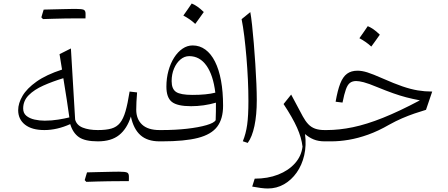

<svg xmlns="http://www.w3.org/2000/svg" viewBox="-20 -801 2540 1088"><path d="M338.9 -357.9Q350.6 -285.2 358.4 -235.6Q366.2 -186 373 -135.7Q347.7 -129.4 310.3 -123.3Q272.9 -117.2 232.9 -117.2Q203.6 -117.2 175.5 -123.5Q147.5 -129.9 129.4 -144.8Q111.3 -159.7 111.3 -186Q111.3 -230 142.6 -261.5Q173.8 -293 225.8 -316.2Q277.8 -339.4 338.9 -357.9ZM331.5 -406.7Q241.7 -377.4 187 -338.6Q132.3 -299.8 107.7 -257.8Q83 -215.8 83 -176.8Q83 -125 121.8 -94.5Q160.6 -64 231.4 -64Q303.2 -64 377.9 -97.7Q393.1 -47.4 427.5 -23.7Q461.9 0 534.2 0H534.7V-64H534.2Q483.4 -64 448.7 -77.9Q414.1 -91.8 405.8 -123.5L381.8 -526.4L317.4 -494.1ZM415 -696.8Q430.7 -696.8 440.4 -696.8Q450.2 -696.8 455.8 -696.8Q461.4 -696.8 464.4 -696.8Q464.8 -703.1 464.8 -710.9Q464.8 -718.8 464.8 -723.6Q464.8 -740.7 454.6 -745.6Q444.3 -750.5 409.7 -750.5Q377 -743.2 344.2 -735.1Q311.5 -727.1 279.1 -719Q246.6 -710.9 214.4 -702.6Q216.8 -700.2 219 -697.8Q221.2 -695.3 223.6 -692.9Q253.9 -693.8 285.9 -694.8Q317.9 -695.8 350.3 -696.3Q382.8 -696.8 415 -696.8ZM223.6 -692.9Q254.9 -702.1 285.9 -711.4Q316.9 -720.7 347.9 -730.7Q378.9 -740.7 409.7 -750.5Q400.9 -750.5 381.8 -750.2Q362.8 -750 337.4 -749.3Q312 -748.5 283.4 -748Q254.9 -747.6 227.5 -746.6Q224.1 -735.8 220.9 -725.1Q217.8 -714.4 214.4 -702.6Q216.8 -700.2 219 -697.8Q221.2 -695.3 223.6 -692.9Z M660.6 225.6Q676.3 225.6 686 225.6Q695.8 225.6 701.4 225.6Q707 225.6 710 225.6Q710.4 219.2 710.4 211.4Q710.4 203.6 710.4 198.7Q710.4 181.6 700.2 176.8Q689.9 171.9 655.3 171.9Q622.6 179.2 589.8 187.3Q557.1 195.3 524.7 203.4Q492.2 211.4 460 219.7Q462.4 222.2 464.6 224.6Q466.8 227.1 469.2 229.5Q499.5 228.5 531.5 227.5Q563.5 226.6 595.9 226.1Q628.4 225.6 660.6 225.6ZM469.2 229.5Q500.5 220.2 531.5 210.9Q562.5 201.7 593.5 191.7Q624.5 181.6 655.3 171.9Q646.5 171.9 627.4 172.1Q608.4 172.4 583 173.1Q557.6 173.8 529.1 174.3Q500.5 174.8 473.1 175.8Q469.7 186.5 466.6 197.3Q463.4 208 460 219.7Q462.4 222.2 464.6 224.6Q466.8 227.1 469.2 229.5ZM534.7 0Q610.4 0 655 -35.6Q699.7 -71.3 721.7 -140.6Q736.8 -69.8 776.1 -34.9Q815.4 0 883.8 0H884.3V-64H883.8Q818.4 -64 785.2 -95Q752 -126 752 -179.7Q752 -199.2 753.2 -223.9Q754.4 -248.5 756.8 -277.3L714.4 -282.2Q703.6 -213.4 691.2 -170.4Q678.7 -127.4 659.9 -104.2Q641.1 -81.1 611.1 -72.5Q581.1 -64 534.7 -64Q527.3 -64 523.7 -56.4Q520 -48.8 520 -33.2V-30.8Q520 -15.1 523.7 -7.6Q527.3 0 534.7 0Z M1244.1 -201.7Q1244.1 -281.2 1232.4 -344.5Q1220.7 -407.7 1198.2 -452.1Q1175.8 -496.6 1143.8 -520Q1111.8 -543.5 1071.8 -543.5Q1041 -543.5 1014.2 -525.1Q987.3 -506.8 966.8 -474.6Q946.3 -442.4 934.6 -400.1Q922.9 -357.9 922.9 -310.1Q922.9 -248 953.9 -223.6Q984.9 -199.2 1063 -199.2Q1098.1 -199.2 1134.3 -204.3Q1170.4 -209.5 1203.6 -219.2Q1203.6 -196.3 1203.4 -169.7Q1203.1 -143.1 1202.1 -120.1Q1193.4 -104.5 1149.7 -91.8Q1106 -79.1 1039.8 -71.5Q973.6 -64 897 -64H884.3Q877 -64 873.3 -56.4Q869.6 -48.8 869.6 -33.2V-30.8Q869.6 -15.1 873.3 -7.6Q877 0 884.3 0H898.4Q1025.9 0 1101.8 -19.5Q1177.7 -39.1 1210.9 -83.3Q1244.1 -127.4 1244.1 -201.7ZM1200.2 -275.9Q1175.3 -269.5 1143.1 -266.4Q1110.8 -263.2 1070.8 -263.2Q1002.9 -263.2 977.8 -280Q952.6 -296.9 952.6 -341.3Q952.6 -380.4 966.1 -412.4Q979.5 -444.3 1002.2 -463.6Q1024.9 -482.9 1052.2 -482.9Q1111.8 -482.9 1149.9 -429.2Q1188 -375.5 1200.2 -275.9ZM1066.4 -781.2Q1054.2 -763.2 1042.7 -746.6Q1031.2 -730 1019 -712.9Q1036.6 -703.6 1054 -691.7Q1071.3 -679.7 1086.4 -665.5Q1099.1 -682.6 1111.1 -699.5Q1123 -716.3 1134.8 -732.9Q1114.7 -752.4 1097.9 -763.9Q1081.1 -775.4 1066.4 -781.2Z M1398.4 -732.4 1349.1 -692.4Q1357.4 -651.4 1364.3 -595.5Q1371.1 -539.6 1376.5 -476.1Q1381.8 -412.6 1384.8 -348.9Q1387.7 -285.2 1387.7 -228.5Q1387.7 -145.5 1380.6 -94.2Q1373.5 -43 1356 -0.5L1383.8 8.8Q1408.7 -24.9 1421.9 -87.4Q1435.1 -149.9 1435.1 -233.9Q1435.1 -272.9 1432.9 -326.4Q1430.7 -379.9 1426.8 -439.2Q1422.9 -498.5 1418.2 -555.7Q1413.6 -612.8 1408.4 -659.2Q1403.3 -705.6 1398.4 -732.4Z M1629.9 -265.1 1586.9 -211.4Q1638.2 -133.8 1663.3 -77.4Q1688.5 -21 1694.3 29.8Q1688 83.5 1651.4 124.5Q1614.7 165.5 1555.9 188.5Q1497.1 211.4 1423.3 211.4L1409.2 256.3Q1435.1 261.2 1458 264.2Q1481 267.1 1497.6 267.1Q1547.4 267.1 1589.4 243.2Q1631.3 219.2 1661.1 177Q1690.9 134.8 1703.9 78.9Q1716.8 22.9 1708.5 -41.5Q1730.5 -22 1757.3 -11Q1784.2 0 1819.3 0H1819.8V-64H1819.3Q1788.1 -64 1765.6 -72Q1743.2 -80.1 1726.8 -97.4Q1710.4 -114.7 1695.8 -141.6Z M2005.9 -400.4Q1970.2 -400.4 1946.8 -383.3Q1923.3 -366.2 1908.2 -327.9Q1893.1 -289.6 1881.8 -224.6L1920.9 -219.7Q1930.7 -268.6 1940.2 -294.9Q1949.7 -321.3 1963.4 -331.5Q1977.1 -341.8 1998.5 -341.8Q2014.2 -341.8 2041 -335Q2067.9 -328.1 2118.2 -307.1Q2169.4 -286.1 2208 -272.5Q2246.6 -258.8 2282.2 -249.5Q2317.9 -240.2 2359.4 -232.4Q2242.7 -170.4 2149.9 -133.3Q2057.1 -96.2 1979.7 -80.1Q1902.3 -64 1831.1 -64H1819.8Q1812.5 -64 1808.8 -56.4Q1805.2 -48.8 1805.2 -33.2V-30.8Q1805.2 -15.1 1808.8 -7.6Q1812.5 0 1819.8 0H1857.9Q1904.3 0 1956.5 -8.8Q2008.8 -17.6 2066.2 -38.1Q2123.5 -58.6 2185.1 -94.2Q2222.7 -115.2 2258.5 -130.6Q2294.4 -146 2328.4 -157.7Q2362.3 -169.4 2394 -178.7L2429.2 -282.2Q2387.2 -282.2 2347.4 -288.8Q2307.6 -295.4 2260.5 -311.5Q2213.4 -327.6 2149.4 -356Q2092.3 -381.3 2061.5 -390.9Q2030.8 -400.4 2005.9 -400.4ZM2064 -652.8Q2051.8 -634.8 2040.3 -618.2Q2028.8 -601.6 2016.6 -584.5Q2034.2 -575.2 2051.5 -563.2Q2068.8 -551.3 2084 -537.1Q2096.7 -554.2 2108.6 -571Q2120.6 -587.9 2132.3 -604.5Q2112.3 -624 2095.5 -635.5Q2078.6 -647 2064 -652.8Z"/></svg>

Font: Pinar-VF-FD
Style: Regular
Weight: 300
Designer: Amin Abedi
Version: Version 3.0